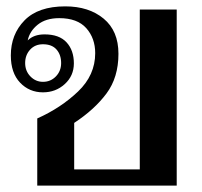

<svg xmlns="http://www.w3.org/2000/svg" viewBox="-20 -583 635 603"><path d="M97 -211Q171 -244 225 -295.5Q279 -347 279 -416Q279 -463 251 -494.5Q223 -526 166 -526Q124 -526 98.5 -505.5Q73 -485 67 -456Q86 -475 120 -475Q166 -475 189 -450Q212 -425 212 -384Q212 -345 183.5 -319Q155 -293 115 -293Q72 -293 43 -323.5Q14 -354 14 -409Q14 -475 57 -519Q100 -563 185 -563Q259 -563 305.5 -524.5Q352 -486 352 -414Q352 -340 314.5 -289.5Q277 -239 213 -197V-51H419V-553H535V0H97ZM172 -385Q172 -411 157.5 -427.5Q143 -444 115 -444Q90 -444 74.5 -427Q59 -410 59 -385Q59 -360 75.5 -343Q92 -326 115 -326Q139 -326 155.5 -343Q172 -360 172 -385Z"/></svg>

Font: Taviraj Medium
Style: Regular
Weight: 500
Designer: Katatrad Team
Foundry: CadsonDemak
Version: Version 1.030